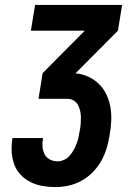

<svg xmlns="http://www.w3.org/2000/svg" viewBox="-20 -755 540 783"><path d="M206 8Q179 8 153.5 3.5Q128 -1 105.5 -12Q83 -23 65.5 -41Q48 -59 39 -82Q30 -105 28 -131.5Q26 -158 30 -185L31 -192H155V-189Q152 -172 153.5 -155.5Q155 -139 162 -125.5Q169 -112 183.5 -104.5Q198 -97 215 -97Q228 -97 241 -103Q254 -109 263.5 -119.5Q273 -130 280 -142.5Q287 -155 292 -168Q297 -181 300 -194Q303 -207 305 -221Q308 -235 309 -248.5Q310 -262 310 -275.5Q310 -289 307 -302.5Q304 -316 298 -327Q292 -338 280.5 -345Q269 -352 255 -352H137L154 -457L326 -630H106L123 -735H478L461 -630L288 -456Q317 -453 341.5 -441.5Q366 -430 384.5 -411.5Q403 -393 414.5 -368.5Q426 -344 430.5 -316.5Q435 -289 433.5 -260.5Q432 -232 427 -204Q423 -177 415 -150.5Q407 -124 393 -99Q379 -74 358.5 -53Q338 -32 312.5 -18Q287 -4 259.5 2Q232 8 206 8Z"/></svg>

Font: Iosevka Term Curly Extrabold
Style: Italic
Weight: 800
Italic angle: -9°
Designer: Belleve Invis
Foundry: Belleve Invis
Version: Version 32.3.0